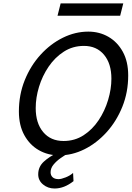

<svg xmlns="http://www.w3.org/2000/svg" viewBox="-20 -895 769 1121"><path d="M351.1 -71.8Q416.5 -71.8 468.3 -105.5Q520 -139.2 556.2 -193.6Q592.3 -248 611.3 -311.8Q630.4 -375.5 630.4 -435.5Q630.4 -523.9 587.2 -575.4Q543.9 -627 470.2 -627Q404.8 -627 352.8 -593.5Q300.8 -560.1 263.9 -505.9Q227.1 -451.7 207.8 -388.2Q188.5 -324.7 188.5 -264.2Q188.5 -175.8 232.2 -123.8Q275.9 -71.8 351.1 -71.8ZM728.5 -454.6Q728.5 -356.4 694.3 -271.7Q660.2 -187 602.3 -123Q544.4 -59.1 472.7 -23.4Q400.9 12.2 325.2 12.2Q260.3 12.2 207 -18.1Q153.8 -48.3 122.1 -105.7Q90.3 -163.1 90.3 -244.1Q90.3 -342.3 124.5 -427Q158.7 -511.7 216.8 -575.4Q274.9 -639.2 347.2 -674.8Q419.4 -710.4 495.6 -710.4Q560.1 -710.4 612.8 -680.2Q665.5 -649.9 697 -592.8Q728.5 -535.6 728.5 -454.6ZM315.9 -803.2 334 -875H699.7L681.6 -803.2ZM310.5 0H378.9Q358.9 10.7 334.7 27.6Q310.5 44.4 293 65.4Q275.4 86.4 275.4 110.8Q275.4 128.9 287.4 139.9Q299.3 150.9 321.8 150.9Q337.4 150.9 363.3 140.6Q389.2 130.4 406.7 114.7L409.2 162.6Q355 205.6 298.8 205.6Q259.8 205.6 231.4 182.1Q203.1 158.7 203.1 123Q203.1 78.1 236.8 47.9Q270.5 17.6 310.5 0Z"/></svg>

Font: Andika
Style: Italic
Weight: 400
Italic angle: -14°
Designer: Victor Gaultney, Annie Olsen, Julie Remington, Don Collingsworth, Eric Hays, Becca Hirsbrunner
Foundry: SIL International
Version: Version 6.101